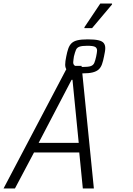

<svg xmlns="http://www.w3.org/2000/svg" viewBox="-44 -1058 747 1078"><path d="M-24 0 338 -688H414L483 0H421L401 -202H147L40 0ZM173 -256H398L363 -610H358ZM419 -646Q380 -646 359 -651Q338 -656 330 -667Q322 -678 322 -695Q322 -704 323.5 -715.5Q325 -727 328 -741Q333 -767 339.5 -785.5Q346 -804 358 -815.5Q370 -827 391.5 -832Q413 -837 449 -837Q487 -837 508.5 -832Q530 -827 538.5 -816Q547 -805 547 -788Q547 -778 545 -767Q543 -756 540 -741Q535 -715 528.5 -697Q522 -679 510 -668Q498 -657 476.5 -651.5Q455 -646 419 -646ZM421 -682Q452 -682 466 -687Q480 -692 485.5 -705Q491 -718 496 -741Q498 -752 499.5 -760Q501 -768 501 -774Q501 -789 489.5 -795Q478 -801 446 -801Q417 -801 402.5 -796Q388 -791 382.5 -778Q377 -765 371 -741Q370 -731 368.5 -723Q367 -715 367 -708Q367 -694 378 -688Q389 -682 421 -682ZM430 -900V-905L519 -1038H585V-1033L473 -900Z"/></svg>

Font: Saira SemiCondensed Light
Style: Italic
Weight: 300
Width: 4
Italic angle: -12°
Designer: Hector Gatti with collaboration of the Omnibus-Type team
Foundry: Omnibus-Type
Version: Version 1.101